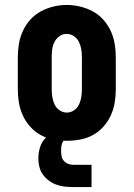

<svg xmlns="http://www.w3.org/2000/svg" viewBox="-20 -561 540 776"><path d="M250 8Q223 8 196 3Q169 -2 145 -15Q121 -28 102.5 -48.5Q84 -69 72.5 -94Q61 -119 56.5 -146Q52 -173 52 -200V-330Q52 -357 56.5 -384Q61 -411 72.5 -436Q84 -461 102.5 -481.5Q121 -502 145 -515Q169 -528 196 -534.5Q223 -541 250 -541Q277 -541 304 -534.5Q331 -528 355 -515Q379 -502 397.5 -481.5Q416 -461 427.5 -436Q439 -411 443.5 -384Q448 -357 448 -330V-200Q448 -173 443.5 -146Q439 -119 427.5 -94Q416 -69 397.5 -48.5Q379 -28 355 -15Q331 -2 304 3Q277 8 250 8ZM250 -106Q266 -106 279.5 -115.5Q293 -125 299.5 -139Q306 -153 308.5 -168.5Q311 -184 311 -200V-330Q311 -346 308.5 -361.5Q306 -377 299 -391.5Q292 -406 278.5 -415Q265 -424 249 -424Q233 -424 220 -414.5Q207 -405 200 -391Q193 -377 191 -361.5Q189 -346 189 -330V-200Q189 -184 191.5 -168.5Q194 -153 200.5 -139Q207 -125 220.5 -115.5Q234 -106 250 -106ZM275 195Q258 195 240.5 193Q223 191 207 185Q191 179 177 168.5Q163 158 153 144Q143 130 139 113Q135 96 135 79Q135 56 142 33.5Q149 11 165.5 -5Q182 -21 204.5 -28Q227 -35 250 -35V0Q242 0 237.5 6.5Q233 13 230.5 20Q228 27 227.5 35Q227 43 227 50Q227 61 229 71Q231 81 238 89Q245 97 255 101Q265 105 275 105H350V195Z"/></svg>

Font: Iosevka Slab Heavy
Style: Regular
Weight: 900
Monospace: yes
Designer: Belleve Invis
Foundry: Belleve Invis
Version: Version 11.1.0; ttfautohint (v1.8.3)